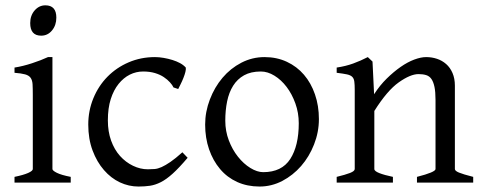

<svg xmlns="http://www.w3.org/2000/svg" viewBox="-20 -682 1802 717"><path d="M190.4 -616.2Q190.4 -587.9 174.3 -568.4Q158.2 -548.8 133.8 -548.8Q92.8 -548.8 92.8 -595.7Q92.8 -624 109.4 -643.1Q126 -662.1 149.4 -662.1Q190.4 -662.1 190.4 -616.2ZM34.2 0V-21.5Q67.4 -28.3 85 -36.1Q102.5 -43.9 102.5 -50.8V-327.1Q102.5 -352.5 101.6 -367.7Q100.6 -382.8 94.2 -391.6Q87.9 -400.4 73.7 -404.3Q59.6 -408.2 34.2 -410.2V-429.7Q65.4 -434.6 99.6 -445.8Q133.8 -457 159.2 -468.8H175.8V-50.8Q175.8 -44.9 192.4 -36.6Q209 -28.3 244.1 -21.5V0Z M680.7 -92.8Q648.4 -54.7 624.5 -33.2Q600.6 -11.7 580.1 -1.5Q559.6 8.8 540 11.7Q520.5 14.6 497.1 14.6Q460.9 14.6 427.7 -1Q394.5 -16.6 368.2 -46.9Q341.8 -77.1 325.7 -120.1Q309.6 -163.1 309.6 -216.8Q309.6 -268.6 328.6 -314.9Q347.7 -361.3 381.3 -395.5Q415 -429.7 460.4 -449.2Q505.9 -468.8 558.6 -468.8Q574.2 -468.8 591.3 -465.8Q608.4 -462.9 624 -458Q639.6 -453.1 652.3 -446.3Q665 -439.5 673.8 -429.7Q674.8 -423.8 672.4 -413.6Q669.9 -403.3 665 -391.1Q660.2 -378.9 654.8 -368.2Q649.4 -357.4 645.5 -349.6L627.9 -355.5Q624 -364.3 614.7 -374.5Q605.5 -384.8 591.8 -394Q578.1 -403.3 558.6 -409.2Q539.1 -415 514.6 -415Q488.3 -415 464.8 -403.3Q441.4 -391.6 422.9 -368.7Q404.3 -345.7 393.6 -312Q382.8 -278.3 382.8 -232.4Q382.8 -190.4 395 -156.7Q407.2 -123 428.2 -99.6Q449.2 -76.2 476.6 -63Q503.9 -49.8 532.2 -49.8Q545.9 -49.8 557.6 -50.8Q569.3 -51.8 583.5 -58.1Q597.7 -64.5 616.2 -77.1Q634.8 -89.8 661.1 -113.3L680.7 -92.8Z M1170.9 -237.3Q1170.9 -188.5 1152.8 -142.6Q1134.8 -96.7 1104.5 -62Q1074.2 -27.3 1034.2 -6.3Q994.1 14.6 949.2 14.6Q903.3 14.6 865.7 -2.4Q828.1 -19.5 801.8 -50.8Q775.4 -82 760.7 -124.5Q746.1 -167 746.1 -216.8Q746.1 -264.6 763.7 -310.5Q781.2 -356.4 811 -391.6Q840.8 -426.8 881.3 -447.8Q921.9 -468.8 967.8 -468.8Q1013.7 -468.8 1051.3 -451.2Q1088.9 -433.6 1115.2 -402.8Q1141.6 -372.1 1156.2 -329.6Q1170.9 -287.1 1170.9 -237.3ZM1095.7 -221.7Q1095.7 -260.7 1083 -295.9Q1070.3 -331.1 1050.3 -357.4Q1030.3 -383.8 1004.9 -399.4Q979.5 -415 954.1 -415Q917 -415 891.6 -400.9Q866.2 -386.7 850.6 -361.8Q835 -336.9 828.1 -303.2Q821.3 -269.5 821.3 -231.4Q821.3 -192.4 834.5 -157.7Q847.7 -123 868.7 -96.7Q889.6 -70.3 915 -54.7Q940.4 -39.1 962.9 -39.1Q1032.2 -39.1 1064 -88.4Q1095.7 -137.7 1095.7 -221.7Z M1537.1 0V-21.5Q1606.4 -39.1 1606.4 -50.8V-308.6Q1606.4 -338.9 1602.5 -357.4Q1598.6 -376 1591.3 -386.7Q1584 -397.5 1571.8 -401.4Q1559.6 -405.3 1543 -405.3Q1512.7 -405.3 1469.2 -374.5Q1425.8 -343.8 1377.9 -267.6V-50.8Q1377.9 -43 1396.5 -35.6Q1415 -28.3 1447.3 -21.5V0H1237.3V-21.5Q1269.5 -29.3 1287.1 -36.1Q1304.7 -43 1304.7 -50.8V-346.7Q1304.7 -365.2 1303.2 -377Q1301.8 -388.7 1295.4 -395Q1289.1 -401.4 1275.4 -404.3Q1261.7 -407.2 1237.3 -410.2V-429.7Q1270.5 -434.6 1298.8 -444.8Q1327.1 -455.1 1353.5 -468.8L1371.1 -452.1L1377 -330.1Q1398.4 -363.3 1424.3 -388.7Q1450.2 -414.1 1476.1 -432.1Q1502 -450.2 1526.9 -459.5Q1551.8 -468.8 1571.3 -468.8Q1592.8 -468.8 1611.8 -462.4Q1630.9 -456.1 1646 -442.9Q1661.1 -429.7 1669.9 -409.2Q1678.7 -388.7 1678.7 -362.3V-50.8Q1678.7 -43.9 1693.8 -37.6Q1709 -31.2 1747.1 -21.5V0Z"/></svg>

Font: Podda
Style: Regular
Weight: 400
Designer: Md. Tanbin Islam Siyam
Foundry: Tanbin Islam Siyam
Version: Version 0.258